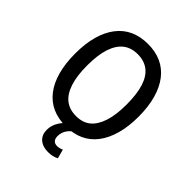

<svg xmlns="http://www.w3.org/2000/svg" viewBox="-250 -853 1192 1192"><g transform="rotate(45 346.0 -257.0)"><path d="M346 9Q279 9 228 -14Q177 -37 141 -83.5Q105 -130 86.5 -197.5Q68 -265 68 -352Q68 -439 86.5 -506Q105 -573 141 -620Q177 -667 228.5 -690.5Q280 -714 346 -714Q413 -714 464 -690.5Q515 -667 550.5 -621Q586 -575 605 -507.5Q624 -440 624 -353Q624 -266 605 -198.5Q586 -131 550.5 -84.5Q515 -38 464 -14.5Q413 9 346 9ZM346 -81Q404 -81 441 -111Q478 -141 498 -201.5Q518 -262 518 -353Q518 -445 499 -505Q480 -565 441.5 -594.5Q403 -624 346 -624Q289 -624 251 -594.5Q213 -565 193 -505Q173 -445 173 -352Q173 -261 193 -200.5Q213 -140 251 -110.5Q289 -81 346 -81ZM381 200Q334 200 306 175.5Q278 151 278 107Q278 67 302 30Q326 -7 366 -34L401 0Q386 10 375 24Q364 38 358.5 54Q353 70 353 87Q353 111 364 122.5Q375 134 395 134Q403 134 414 131.5Q425 129 436 124L452 184Q434 193 417 196.5Q400 200 381 200Z"/></g></svg>

Font: Nunito Sans 7pt Condensed SemiBold
Style: Regular
Weight: 600
Width: 3
Designer: Vernon Adams
Foundry: Vernon Adams
Version: Version 3.101;gftools[0.9.27]